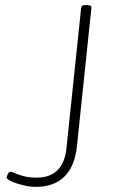

<svg xmlns="http://www.w3.org/2000/svg" viewBox="-20 -722 442 748"><path d="M119 6Q96 6 69.5 -0.5Q43 -7 24.5 -15.5Q6 -24 6 -30Q6 -32 7 -35.5Q8 -39 10 -43Q12 -47 14.5 -50Q17 -53 20 -53Q26 -53 38 -47.5Q50 -42 71 -36Q92 -30 123 -30Q175 -30 204 -59Q233 -88 239 -145L296 -690Q297 -697 300.5 -699.5Q304 -702 313 -702H321Q338 -702 336 -690L280 -155Q272 -75 231.5 -34.5Q191 6 119 6Z"/></svg>

Font: Asap Thin
Style: Italic
Weight: 250
Italic angle: -6°
Designer: Pablo Cosgaya
Foundry: Omnibus-Type
Version: Version 3.001